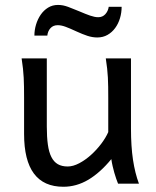

<svg xmlns="http://www.w3.org/2000/svg" viewBox="-20 -730 619 763"><path d="M449.2 0Q445.8 -8.3 441.9 -19.5Q438 -30.8 434.3 -43.5Q430.7 -56.2 427.5 -70.1Q424.3 -84 422.4 -97.7Q377.9 -43.5 330.8 -15.6Q283.7 12.2 231.9 12.2Q75.7 12.2 75.7 -197.8V-341.8Q75.7 -365.2 75.4 -384.3Q75.2 -403.3 74.2 -421.1Q73.2 -439 71.3 -457.5Q69.3 -476.1 65.9 -498H166V-227.1Q166 -185.5 170.2 -155.5Q174.3 -125.5 184.1 -106.2Q193.8 -86.9 209.7 -77.6Q225.6 -68.4 249 -68.4Q270.5 -68.4 294.9 -81.3Q319.3 -94.2 341.6 -114.3Q363.8 -134.3 382.1 -158.4Q400.4 -182.6 410.2 -205.1V-341.8Q410.2 -365.7 409.9 -385Q409.7 -404.3 408.7 -421.9Q407.7 -439.5 405.8 -457.5Q403.8 -475.6 400.4 -498H500.5V-219.7Q500.5 -148.4 508.5 -95Q516.6 -41.5 532.2 0ZM116.7 -588.4Q116.7 -610.8 123.3 -632.6Q129.9 -654.3 141.8 -671.6Q153.8 -689 171.1 -699.7Q188.5 -710.4 210.4 -710.4Q220.7 -710.4 230.5 -708.5Q240.2 -706.5 250.2 -702.9Q260.3 -699.2 271.2 -694.6Q282.2 -689.9 294.9 -685.1Q308.1 -679.7 318.6 -675.3Q329.1 -670.9 338.1 -668Q347.2 -665 355 -663.3Q362.8 -661.6 370.6 -661.6Q387.7 -661.6 398.7 -673.8Q409.7 -686 412.1 -703.1H463.4Q463.4 -679.7 456.8 -657.7Q450.2 -635.7 437.7 -618.7Q425.3 -601.6 407.2 -591.3Q389.2 -581.1 366.7 -581.1Q347.2 -581.1 327.4 -587.6Q307.6 -594.2 285.2 -604.5Q256.8 -617.7 240 -623.8Q223.1 -629.9 209.5 -629.9Q191.4 -629.9 180.7 -618.2Q169.9 -606.4 168 -588.4Z"/></svg>

Font: Andika FrenchTight
Style: Regular
Weight: 400
Designer: Victor Gaultney, Annie Olsen, Julie Remington, Don Collingsworth, Eric Hays, Becca Hirsbrunner
Foundry: SIL International
Version: Version 5.000 ; Dig1 Dig4Opn Dig7 LnSpcTght